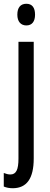

<svg xmlns="http://www.w3.org/2000/svg" viewBox="-33 -759 264 1019"><path d="M59 -681C59 -645 77 -624 107 -624C137 -624 153 -645 153 -681C153 -718 138 -739 107 -739C76 -739 59 -719 59 -681ZM36 240C108 239 146 190 146 82V-537H65V83C65 141 53 167 22 167C11 167 -1 164 -13 159V231C1 237 17 240 36 240Z"/></svg>

Font: Noto Sans Myanmar UI ExtraCondensed
Style: Regular
Weight: 400
Width: 2
Designer: Monotype Design Team
Foundry: Monotype Imaging Inc.
Version: Version 2.103